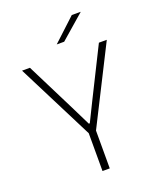

<svg xmlns="http://www.w3.org/2000/svg" viewBox="-151 -915 830 1007"><g transform="rotate(-20 264.5 -412.0)"><path d="M282.5 -206H247L28 -639H72L209 -365.5L262 -258H267.5L320.5 -365.5L457 -639H501ZM285 0H244.5V-247H285ZM246.5 -706.5 373 -824H422V-823L287.5 -706H246.5Z"/></g></svg>

Font: Anek Kannada Medium ExtraLight
Style: Regular
Weight: 250
Version: Version 1.003